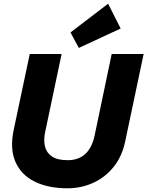

<svg xmlns="http://www.w3.org/2000/svg" viewBox="-20 -991 786 1024"><path d="M339.8 13.2Q237.3 13.2 165.3 -22.2Q93.3 -57.6 62.5 -127.4Q31.7 -197.3 53.2 -299.3L138.7 -703.1H308.6L220.7 -286.1Q211.9 -244.6 219.7 -210.7Q227.5 -176.8 256.8 -156.7Q286.1 -136.7 340.8 -136.7Q457 -136.7 484.9 -269.5L575.7 -703.1H746.1L647.9 -237.8Q631.3 -157.2 586.2 -101.1Q541 -44.9 477.1 -15.9Q413.1 13.2 339.8 13.2ZM400.4 -735.4 356 -817.9 556.6 -971.2 623.5 -838.9Z"/></svg>

Font: Schibsted Grotesk ExtraBold
Style: Italic
Weight: 800
Italic angle: -12°
Designer: Bakken & Baeck AS, Henrik Kongsvoll
Foundry: Schibsted ASA
Version: Version 1.100; ttfautohint (v1.8.4.7-5d5b);gftools[0.9.25]